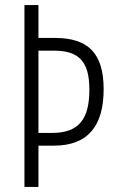

<svg xmlns="http://www.w3.org/2000/svg" viewBox="-20 -734 457 754"><path d="M387 -384C387 -525 326 -585 196 -585H131V-714H76V0H131V-162H191C327 -162 387 -241 387 -384ZM131 -212V-535H193C291 -535 331 -491 331 -382C331 -268 291 -212 185 -212Z"/></svg>

Font: Noto Sans UI Condensed Light
Style: Regular
Weight: 300
Width: 3
Designer: Monotype Design Team
Foundry: Monotype Imaging Inc.
Version: Version 1.901